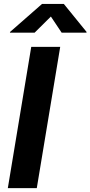

<svg xmlns="http://www.w3.org/2000/svg" viewBox="-20 -969 466 989"><path d="M290.1 -727.5 169.5 0H20.3L140.9 -727.5ZM158.4 -800.8H31.1L31.8 -804.4L196.5 -948.7H308.8L426 -804.4L425.3 -800.8H297.5L242.1 -883.8Z"/></svg>

Font: Adwaita Sans
Style: Italic
Weight: 400
Italic angle: -9.39999°
Designer: Rasmus Andersson
Foundry: rsms
Version: Version 4.001;git-9221beed3